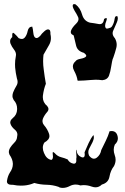

<svg xmlns="http://www.w3.org/2000/svg" viewBox="-20 -898 616 948"><path d="M268.6 24.4Q239.7 14.6 209 14.2Q178.7 13.7 149.4 5.4Q125 16.1 98.1 18.1Q90.3 18.6 82.5 18.6Q64 18.6 44.9 14.6Q44.9 14.6 39.6 14.6Q14.6 14.6 14.2 -2Q14.2 -3.9 14.6 -5.9Q18.1 -28.8 28.8 -45.9Q43.5 -66.4 43.5 -87.9Q43.5 -87.9 43.5 -90.3Q42.5 -112.3 26.9 -134.3Q22.5 -144 23.9 -152.3Q25.4 -160.6 29.8 -168Q38.1 -181.2 50.8 -193.8Q63.5 -206.1 64.5 -222.7Q65.9 -228 65.9 -232.9Q65.9 -247.1 53.7 -257.3Q36.6 -271.5 31.7 -286.6Q29.3 -293 31.7 -299.8Q33.7 -307.1 43 -314.9Q64 -331.5 64.5 -358.4Q64.5 -359.9 64.5 -361.3Q64.5 -386.2 47.9 -403.8Q41.5 -414.6 41.5 -423.8Q41.5 -433.1 44.9 -441.9Q51.3 -458 61 -474.1Q66.9 -483.4 66.9 -494.1Q66.9 -502 63.5 -510.7Q57.1 -538.1 54.7 -564.9Q54.2 -572.8 54.2 -581.1Q54.2 -600.1 58.1 -619.6Q59.1 -623.5 59.1 -627.4Q59.1 -640.6 49.8 -652.3Q37.6 -668 31.7 -683.1Q28.8 -690.9 30.3 -698.7Q31.7 -707 40.5 -714.8Q38.6 -744.6 50.8 -732.4Q63.5 -720.7 72.3 -709.5Q83 -704.6 90.3 -705.6Q97.2 -707 101.6 -711.9Q112.3 -723.6 116.7 -745.1Q121.1 -766.1 139.2 -766.6Q142.6 -755.4 144.5 -735.8Q146.5 -715.8 155.3 -711.4Q159.2 -709 165 -710.9Q170.4 -712.9 178.7 -721.2Q185.5 -731.9 199.2 -743.7Q212.9 -755.9 221.7 -752Q223.1 -751.5 224.6 -750Q225.1 -749.5 225.6 -749.5Q226.6 -748 227.5 -745.6Q229.5 -740.2 229 -730Q231.4 -719.7 231.4 -710Q231.4 -691.4 222.2 -675.8Q208.5 -651.9 194.8 -627.9Q192.9 -611.8 192.9 -595.7Q192.9 -575.7 195.8 -555.7Q200.2 -519.5 206.5 -484.4Q196.3 -459.5 191.9 -426.8Q191.4 -422.4 191.4 -418.5Q191.4 -392.1 212.9 -374.5Q219.2 -367.2 219.2 -359.4Q219.2 -351.6 211.9 -343.8Q198.7 -328.6 191.9 -312Q189 -304.7 189.9 -296.9Q190.4 -289.1 196.8 -280.8Q214.8 -260.3 222.7 -235.8Q224.1 -231 224.1 -226.6Q224.1 -208 199.2 -194.3Q191.4 -182.6 191.4 -168.5Q191.4 -156.2 197.3 -142.6Q209.5 -112.3 233.9 -108.4Q244.1 -113.3 240.7 -134.3Q237.3 -155.3 250.5 -141.6Q263.7 -126.5 280.8 -122.1Q298.3 -117.7 314 -110.8Q322.8 -94.2 341.3 -90.3Q343.3 -89.8 345.2 -89.8Q356.9 -89.8 356.9 -106Q356.9 -109.4 356.4 -113.8Q358.9 -119.6 356.4 -143.6Q353.5 -167.5 358.4 -153.8Q359.9 -131.8 380.9 -122.6Q385.7 -120.6 389.2 -120.6Q398.4 -120.6 398.4 -135.3Q398.4 -139.6 397.5 -146Q406.2 -167.5 417.5 -191.4Q428.7 -215.8 441.4 -231.4Q444.8 -222.2 442.9 -213.4Q440.9 -205.1 437 -196.3Q429.2 -180.7 420.4 -164.1Q416 -155.8 416 -147Q416 -138.7 419.9 -129.4Q432.1 -114.3 443.8 -114.3Q451.2 -114.3 458 -119.6Q476.1 -133.8 480 -157.2Q491.2 -180.2 502.4 -203.1Q513.7 -226.1 521 -250Q525.9 -251 530.3 -251Q553.2 -251 559.6 -229Q562 -221.7 562 -214.8Q562 -197.8 546.9 -184.1Q541.5 -171.9 541.5 -158.7Q541.5 -146 546.4 -132.3Q550.8 -120.6 550.8 -109.4Q550.8 -93.8 543 -78.1Q525.9 -56.6 520.5 -25.9Q515.1 4.4 482.9 13.2Q469.2 26.9 451.7 26.9Q442.9 26.9 433.1 23.4Q413.1 16.1 394 16.1Q385.7 16.1 377.4 17.6Q365.2 13.2 354 13.2Q338.9 13.2 324.7 20.5Q307.1 29.8 290 29.8Q282.2 29.8 274.9 27.8Q272.5 26.9 268.6 24.4ZM362.8 -500.5Q360.4 -522 345.7 -549.3Q339.8 -560.5 339.8 -569.8Q339.8 -584 352.5 -595.2Q358.4 -604.5 378.4 -607.9Q398.9 -611.8 404.8 -619.1Q407.2 -622.6 404.8 -626.5Q402.8 -630.9 394 -637.2Q362.8 -645.5 356 -671.9Q349.1 -698.2 343.8 -723.1Q333 -728 330.6 -733.9Q328.1 -739.7 330.6 -746.6Q336.4 -762.2 355.5 -780.8Q367.7 -792.5 367.7 -804.2Q367.7 -811 363.3 -818.4Q359.9 -826.2 348.1 -845.2Q336.9 -864.3 339.4 -873Q340.3 -876.5 343.8 -877.4Q346.7 -878.4 353 -876.5Q376.5 -858.4 385.3 -826.2Q394.5 -793.9 424.3 -786.1Q444.3 -783.7 467.3 -779.3Q470.2 -778.8 472.7 -778.8Q490.7 -778.8 494.1 -804.7Q513.2 -816.4 504.9 -794.4Q499 -780.8 499 -771Q499 -765.6 501 -761.7Q502.4 -757.8 506.8 -756.8Q511.7 -756.3 520.5 -759.8Q525.9 -760.7 529.8 -764.2Q533.2 -767.6 535.6 -772.5Q543.5 -786.6 545.9 -804.7Q548.3 -822.8 560.5 -816.9Q563 -807.1 560.5 -797.9Q557.6 -788.1 553.2 -778.8Q544.9 -761.7 538.1 -744.6Q536.1 -739.3 536.1 -733.9Q536.1 -721.7 547.4 -709Q556.2 -693.4 556.2 -677.2Q556.2 -669.4 554.2 -661.6Q547.9 -637.2 540 -615.2Q535.2 -605.5 533.2 -593.3Q530.8 -581.1 528.8 -568.4Q525.4 -544.4 518.1 -524.4Q510.3 -504.4 484.9 -502Q468.8 -504.4 452.1 -504.4Q443.4 -503.9 426.3 -502.9Q397.5 -500 368.2 -499.5Q367.7 -499.5 366.7 -499.5Q365.2 -500 362.8 -500.5Z"/></svg>

Font: Brazier Flame
Style: Regular
Weight: 400
Designer: Walter E Stewart
Version: 0.1